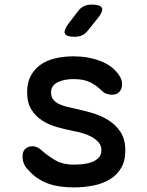

<svg xmlns="http://www.w3.org/2000/svg" viewBox="-20 -805 640 835"><path d="M301 10Q270 10 241.5 6Q213 2 188.5 -7Q164 -16 142 -31Q120 -46 100 -69Q89 -80 83.5 -94.5Q78 -109 78 -124Q78 -148 91 -158.5Q104 -169 120 -169Q131 -169 140.5 -165Q150 -161 161 -151Q192 -124 223.5 -106.5Q255 -89 300 -89Q317 -89 338.5 -91Q360 -93 378 -99.5Q396 -106 408.5 -118.5Q421 -131 421 -152Q421 -172 408.5 -186Q396 -200 378 -210Q360 -220 338.5 -226Q317 -232 300 -235Q265 -242 229 -252Q193 -262 164 -280.5Q135 -299 116.5 -328.5Q98 -358 98 -404Q98 -446 114 -475.5Q130 -505 157 -524Q184 -543 221 -551.5Q258 -560 300 -560Q364 -560 417 -539.5Q470 -519 497 -479Q504 -469 507.5 -459Q511 -449 511 -439Q511 -419 499.5 -406Q488 -393 467 -393Q456 -393 444 -397Q432 -401 421 -412Q400 -433 372.5 -447Q345 -461 300 -461Q279 -461 261.5 -457.5Q244 -454 230.5 -447Q217 -440 209.5 -429.5Q202 -419 202 -403Q202 -385 211 -373Q220 -361 235 -353.5Q250 -346 267.5 -341.5Q285 -337 300 -334Q338 -326 378 -314.5Q418 -303 450.5 -283Q483 -263 504 -231Q525 -199 525 -151Q525 -105 506.5 -74Q488 -43 457 -24.5Q426 -6 385.5 2Q345 10 301 10ZM305 -645Q269 -645 262.5 -658.5Q256 -672 277 -701L319 -756Q331 -772 345.5 -778.5Q360 -785 380 -785Q416 -785 423 -771Q430 -757 407 -728L362 -672Q351 -658 337 -651.5Q323 -645 305 -645Z"/></svg>

Font: Maple Mono Medium
Style: Regular
Weight: 500
Monospace: yes
Designer: subframe7536
Version: Version 7.000